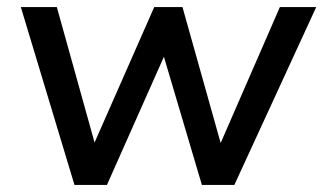

<svg xmlns="http://www.w3.org/2000/svg" viewBox="-20 -524 916 544"><path d="M191 0 39 -504H141L258 -84H232L417 -504H497L615 -84H590L773 -504H876L644 0H552L424 -432H475L283 0Z"/></svg>

Font: Muli SemiBold
Style: Italic
Weight: 600
Italic angle: -4.541°
Designer: Vernon Adams
Foundry: Vernon Adams
Version: Version 2.100; ttfautohint (v1.8.1.43-b0c9)